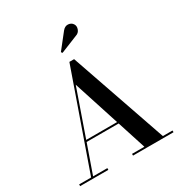

<svg xmlns="http://www.w3.org/2000/svg" viewBox="-223 -1144 1222 1300"><g transform="rotate(-30 388.5 -494.5)"><path d="M507.5 -896 371.5 -841 364 -850.5 456 -967Q475.5 -991 500 -989Q524.5 -987 536.5 -968.5Q548.5 -950.5 539.8 -926.8Q531 -903 507.5 -896ZM23.5 -13.5H117L381 -765H418L678 -13.5H753.5V0H437V-13.5H533.5L461.5 -237H211L132.5 -13.5H244V0H23.5ZM341 -609.5 215.5 -250.5H457Z"/></g></svg>

Font: Bodoni* 16pt Medium
Style: Regular
Weight: 500
Version: Version 2.3